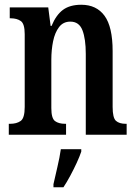

<svg xmlns="http://www.w3.org/2000/svg" viewBox="-20 -567 574 808"><path d="M17 0V-46H23Q50 -46 67 -58Q84 -70 84 -117V-423Q84 -467 67.5 -478.5Q51 -490 25 -490H21V-536H183L193 -458H197Q216 -504 245 -525.5Q274 -547 322 -547Q386 -547 420 -500.5Q454 -454 454 -352V-117Q454 -71 468 -58.5Q482 -46 509 -46H513V0H341V-340Q341 -403 327 -439.5Q313 -476 276 -476Q246 -476 228.5 -453Q211 -430 203.5 -393.5Q196 -357 196 -316V-112Q196 -69 211.5 -57.5Q227 -46 254 -46H258V0ZM205 208Q212 176 221.5 136Q231 96 236 61H322V71Q315 92 302.5 119Q290 146 275.5 173Q261 200 247 221H205Z"/></svg>

Font: Noto Serif Tamil ExtraCondensed SemiBold
Style: Italic
Weight: 600
Width: 2
Italic angle: -12°
Designer: Indian Type Foundry, Tom Grace, and the Monotype Design Team
Foundry: Monotype Imaging Inc.
Version: Version 2.003; ttfautohint (v1.8.4.7-5d5b)